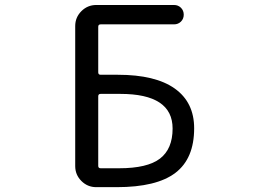

<svg xmlns="http://www.w3.org/2000/svg" viewBox="-20 -775 1040 774"><path d="M376 -483.4Q376 -473.6 385.7 -473.6H455.1Q606.4 -473.6 684.6 -418Q762.7 -362.3 762.7 -257.8Q762.7 -135.7 687 -78.1Q611.3 -20.5 450.2 -20.5H368.2Q333 -20.5 308.1 -45.4Q283.2 -70.3 283.2 -105.5V-669.9Q283.2 -705.1 308.1 -730Q333 -754.9 368.2 -754.9H681.6Q698.2 -754.9 709.5 -743.7Q720.7 -732.4 720.7 -715.8Q720.7 -699.2 709.5 -688Q698.2 -676.8 681.6 -676.8H385.7Q376 -676.8 376 -667ZM385.7 -396.5Q376 -396.5 376 -386.7V-106.4Q376 -96.7 385.7 -96.7H460Q574.2 -96.7 625 -135.7Q675.8 -174.8 675.8 -256.8Q675.8 -396.5 464.8 -396.5Q463.9 -396.5 461.9 -396.5Z"/></svg>

Font: Rounded-X Mgen+ 1mn regular
Style: Regular
Weight: 400
Designer: [Source Han Sans]
Ryoko NISHIZUKA  (kana & ideographs); Paul D. Hunt (Latin, Greek & Cyrillic); Wenlong ZHANG  (bopomofo
Version: Version 1.059.20150602